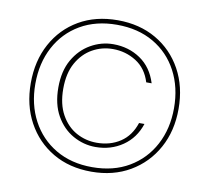

<svg xmlns="http://www.w3.org/2000/svg" viewBox="-78 -785 954 874"><g transform="rotate(10 399.0 -348.0)"><path d="M398 2Q296 2 219.5 -43Q143 -88 100 -167Q57 -246 57 -348Q57 -451 100 -530Q143 -609 219.5 -653.5Q296 -698 398 -698Q499 -698 576 -653.5Q653 -609 696.5 -530Q740 -451 740 -348Q740 -246 696.5 -167Q653 -88 576 -43Q499 2 398 2ZM397 -112Q342 -112 293 -139.5Q244 -167 214 -220Q184 -273 184 -350Q184 -426 214 -478.5Q244 -531 293 -559Q342 -587 397 -587Q468 -587 522.5 -550Q577 -513 599 -442H574Q555 -504 506.5 -534.5Q458 -565 399 -565Q348 -565 304.5 -540.5Q261 -516 234 -468Q207 -420 207 -348Q207 -277 234 -228.5Q261 -180 304.5 -156Q348 -132 399 -132Q461 -132 507.5 -162.5Q554 -193 574 -254H599Q577 -187 522.5 -149.5Q468 -112 397 -112ZM398 -19Q496 -19 568 -61.5Q640 -104 679.5 -178.5Q719 -253 719 -348Q719 -444 679.5 -518.5Q640 -593 568 -635Q496 -677 398 -677Q301 -677 229 -635Q157 -593 117.5 -518.5Q78 -444 78 -348Q78 -253 117.5 -178.5Q157 -104 229 -61.5Q301 -19 398 -19Z"/></g></svg>

Font: DM Sans 12pt Thin
Style: Regular
Weight: 250
Version: Version 4.004;gftools[0.9.30]